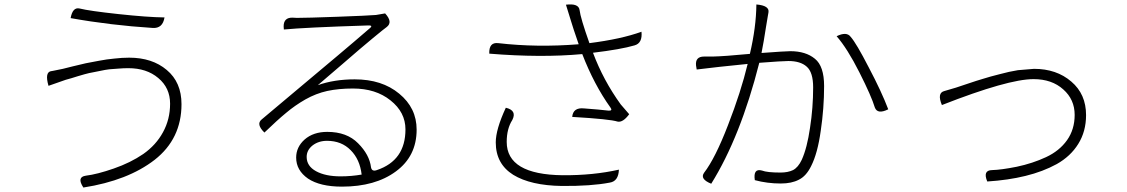

<svg xmlns="http://www.w3.org/2000/svg" viewBox="-20 -800 5040 859"><path d="M741 -336Q741 -407 688 -451Q636 -495 554 -495Q532 -495 509 -493Q487 -492 469 -490Q452 -488 429 -483Q407 -479 394 -476Q381 -474 359 -468Q337 -462 328 -459Q320 -457 299 -450Q278 -444 274 -443L197 -416Q179 -478 210 -482Q203 -480 261 -492Q270 -494 305 -503Q341 -512 364 -517Q387 -522 422 -528Q458 -535 492 -538Q526 -542 558 -542Q661 -542 726 -487Q792 -432 792 -334Q792 -179 672 -85Q552 8 353 39Q322 -8 364 -14Q414 -20 489 -46Q564 -72 621 -111Q678 -151 709 -208Q741 -266 741 -336ZM296 -719Q305 -769 336 -762Q380 -751 510 -737Q640 -723 716 -722Q708 -672 663 -675Q474 -687 296 -719Z M1352 -98Q1352 -57 1394 -34Q1436 -11 1504 -11Q1552 -11 1598 -19Q1590 -87 1549 -128Q1508 -170 1443 -170Q1405 -170 1378 -149Q1352 -128 1352 -98ZM1636 -675Q1651 -688 1622 -686Q1342 -677 1250 -668L1249 -682Q1249 -722 1289 -721L1308 -720Q1352 -720 1489 -725Q1627 -730 1662 -733L1703 -740Q1739 -701 1710 -679Q1701 -673 1649 -630Q1598 -588 1514 -515Q1430 -443 1402 -419Q1475 -445 1567 -445Q1689 -445 1766 -381Q1844 -317 1844 -220Q1844 -101 1751 -33Q1659 35 1510 35Q1412 35 1358 -1Q1305 -38 1305 -95Q1305 -142 1343 -176Q1382 -210 1444 -210Q1532 -210 1582 -159Q1633 -108 1640 -51Q1644 -31 1666 -39Q1794 -82 1794 -221Q1794 -298 1727 -351Q1661 -404 1559 -404Q1495 -404 1444 -393Q1394 -382 1346 -355Q1299 -328 1260 -295Q1221 -263 1163 -207Q1125 -244 1150 -265Q1196 -304 1300 -391Q1405 -479 1487 -548Q1569 -617 1636 -675Z M2534 -708 2512 -779Q2569 -786 2573 -755Q2577 -720 2617 -607Q2759 -625 2850 -658Q2855 -607 2819 -597Q2758 -579 2633 -564Q2679 -441 2757 -333L2795 -289Q2767 -251 2743 -256Q2710 -267 2540 -277Q2544 -320 2593 -315Q2661 -310 2703 -305Q2722 -304 2711 -319Q2638 -421 2585 -558Q2401 -541 2169 -560Q2167 -612 2209 -607Q2382 -587 2569 -602Q2542 -680 2534 -708ZM2243 -318Q2294 -306 2272 -263Q2247 -224 2247 -165Q2247 -19 2497 -16Q2633 -15 2749 -41Q2747 11 2708 17Q2625 33 2494 32Q2354 30 2276 -18Q2198 -67 2198 -163Q2198 -221 2243 -318Z M3325 -514Q3184 -500 3097 -489L3094 -507Q3090 -547 3130 -547H3169Q3219 -548 3335 -559Q3363 -678 3364 -780Q3424 -775 3418 -744Q3418 -745 3407 -679Q3397 -613 3387 -563Q3495 -571 3516 -571Q3585 -571 3626 -537Q3667 -504 3667 -415Q3667 -316 3652 -215Q3638 -114 3609 -57Q3587 -12 3554 4Q3522 21 3473 21Q3413 21 3357 6Q3349 -48 3389 -37Q3412 -28 3472 -28Q3505 -28 3528 -39Q3551 -51 3567 -85Q3591 -138 3604 -228Q3618 -318 3618 -409Q3618 -477 3589 -502Q3561 -527 3507 -527Q3481 -527 3377 -519Q3293 -188 3162 22Q3110 1 3130 -27Q3180 -92 3237 -240Q3295 -389 3325 -514ZM3723 -638Q3768 -660 3786 -635Q3811 -607 3867 -498Q3924 -390 3954 -311Q3906 -287 3894 -319Q3879 -369 3825 -476Q3771 -583 3723 -638Z M4194 -330Q4171 -385 4206 -393Q4208 -393 4257 -408Q4264 -410 4308 -425Q4352 -440 4380 -448Q4408 -457 4452 -468Q4496 -480 4534 -486L4606 -492Q4707 -492 4773 -435Q4839 -379 4839 -285Q4839 -212 4804 -156Q4770 -101 4708 -66Q4646 -32 4568 -13Q4491 6 4397 12Q4376 -38 4418 -39Q4459 -40 4529 -54Q4600 -69 4660 -97Q4720 -125 4754 -173Q4788 -221 4788 -286Q4788 -355 4737 -400Q4686 -446 4604 -446Q4490 -446 4194 -330Z"/></svg>

Font: Swei Half Moon CJK SC
Style: Light
Weight: 300
Version: Version 2.071